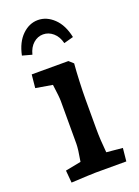

<svg xmlns="http://www.w3.org/2000/svg" viewBox="-137 -766 601 831"><g transform="rotate(-20 163.0 -350.5)"><path d="M39 -52 111 -66Q121 -122 121 -146V-343Q121 -362 113 -420L36 -433L42 -494H211L231 -476Q228 -442 226 -394.5Q224 -347 224 -313V-176Q224 -127 230 -67L304 -60L298 0H158Q139 0 44 5ZM147 -640Q122 -640 102 -622.5Q82 -605 74 -573L30 -585Q42 -643 74.5 -674.5Q107 -706 147 -706Q187 -706 220 -674.5Q253 -643 265 -585L221 -573Q213 -605 192.5 -622.5Q172 -640 147 -640Z"/></g></svg>

Font: Andada Pro SemiBold
Style: Regular
Weight: 600
Designer: Carolina Giovagnoli
Foundry: Huerta Tipografica
Version: Version 3.005